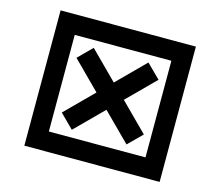

<svg xmlns="http://www.w3.org/2000/svg" viewBox="-98 -811 1075 937"><g transform="rotate(15 439.5 -342.0)"><path d="M195.3 -585.9V-97.7H683.6V-585.9ZM97.7 -683.6H781.2V0H97.7ZM508.8 -341.8 647 -203.6 577.6 -134.8 439.5 -272.9 301.3 -134.8 232.4 -203.6 370.6 -341.8 232.4 -480 301.3 -548.8 439.5 -410.6 577.6 -548.8 647 -480Z"/></g></svg>

Font: BabelStone Club Penguin
Style: Regular
Weight: 400
Designer: Andrew West
Foundry: BabelStone
Version: Version 1.02 November 6, 2013